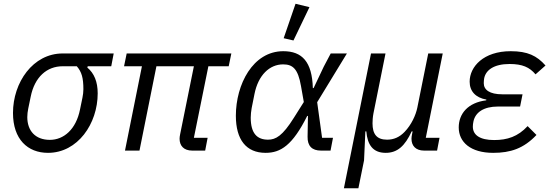

<svg xmlns="http://www.w3.org/2000/svg" viewBox="-20 -800 2932 1020"><path d="M571 -448 584 -516H313C155 -516 49 -362 49 -200C49 -60 127 12 235 12C393 12 499 -143 499 -304C499 -366 480 -411 444 -441L446 -448ZM388 -448C414 -418 423 -386 423 -326C423 -311 421 -296 418 -281L405 -218C384 -113 319 -57 245 -57C167 -57 125 -106 125 -178C125 -193 127 -208 130 -223L143 -286C164 -391 229 -448 313 -448Z M1070 0 1083 -68H1010L1087 -448H1195L1209 -516H653L639 -448H734L644 0H721L811 -448H1010L937 -87C935 -77 934 -70 934 -63C934 -26 956 0 1001 0Z M1624 -762 1550 -780 1487 -597 1539 -585ZM1749 -68H1691L1665 -257L1823 -516H1737L1700 -446L1646 -332H1642C1638 -472 1585 -528 1485 -528C1323 -528 1233 -351 1233 -185C1233 -58 1288 12 1391 12C1471 12 1534 -28 1612 -184H1616L1614 -74C1613 -24 1638 0 1685 0H1736ZM1404 -58C1346 -58 1312 -91 1312 -175C1312 -191 1314 -209 1317 -226L1332 -301C1352 -401 1412 -458 1484 -458C1535 -458 1563 -435 1579 -343L1594 -258L1541 -174C1481 -78 1445 -58 1404 -58Z M1884 200 1914 52 1921 -102H1926C1932 -32 1960 12 2029 12C2091 12 2131 -24 2167 -102H2172L2170 -92C2167 -78 2166 -70 2166 -63C2166 -26 2188 0 2233 0H2302L2315 -68H2242L2332 -516H2255L2197 -228C2189 -189 2166 -137 2129 -99C2102 -71 2072 -58 2036 -58C1981 -58 1959 -88 1959 -145C1959 -157 1960 -178 1964 -198L2028 -516H1951L1807 200Z M2783 -130C2731 -74 2675 -56 2605 -56C2529 -56 2492 -83 2492 -127C2492 -137 2493 -144 2495 -154C2505 -204 2551 -234 2625 -234H2743L2756 -299H2648C2581 -299 2550 -323 2550 -358C2550 -368 2551 -376 2552 -383C2560 -427 2603 -460 2687 -460C2755 -460 2793 -443 2825 -405L2878 -452C2832 -504 2783 -528 2693 -528C2549 -528 2475 -446 2475 -366C2475 -316 2506 -281 2564 -271L2563 -267C2467 -255 2417 -197 2417 -123C2417 -45 2480 12 2600 12C2692 12 2762 -11 2830 -83Z"/></svg>

Font: LVC Sans
Style: Italic
Weight: 400
Italic angle: -11.31°
Designer: Mike Abbink, Paul van der Laan, Pieter van Rosmalen
Foundry: Bold Monday
Version: Version 3.0